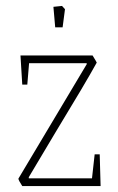

<svg xmlns="http://www.w3.org/2000/svg" viewBox="-20 -627 399 647"><path d="M42 -25 156 -216 273 -412 271 -414H78L72 -342H55L49 -440H292Q305 -419 306 -416Q268 -347 167 -181Q78 -32 77 -30V-26H290L299 -107H316L319 0H55Q42 -20 42 -25ZM160 -604 189 -607 199 -596 191 -535H166Z"/></svg>

Font: Grenze Thin
Style: Regular
Weight: 250
Designer: Renata Polastri
Foundry: Omnibus-Type
Version: Version 1.002; ttfautohint (v1.8)